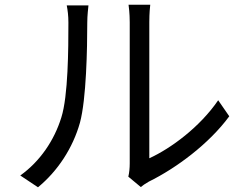

<svg xmlns="http://www.w3.org/2000/svg" viewBox="-20 -770 1040 814"><path d="M524 -21 577 23C584 17 595 9 611 0C727 -57 866 -160 952 -277L905 -345C828 -232 705 -141 613 -99C613 -130 613 -613 613 -676C613 -714 616 -742 617 -750H525C526 -742 530 -714 530 -676C530 -613 530 -123 530 -77C530 -57 528 -37 524 -21ZM66 -26 141 24C225 -45 289 -143 319 -250C346 -350 350 -564 350 -675C350 -705 354 -735 355 -747H263C267 -726 270 -704 270 -674C270 -563 269 -363 240 -272C210 -175 150 -86 66 -26Z"/></svg>

Font: Noto Sans KR
Style: Regular
Weight: 400
Designer: Ryoko NISHIZUKA 西塚涼子 (kana, bopomofo & ideographs); Paul D. Hunt (Latin, Greek & Cyrillic); Sandoll Communications 산돌커뮤니
Foundry: Adobe
Version: Version 2.004;hotconv 1.0.118;makeotfexe 2.5.65603